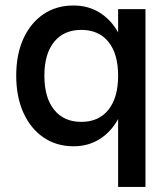

<svg xmlns="http://www.w3.org/2000/svg" viewBox="-20 -534 612 716"><path d="M522.5 -500V163H420.5V-90Q394 -42 351.5 -15.2Q309 11.5 254.5 11.5Q190.5 11.5 142.2 -21.5Q94 -54.5 67.2 -113.8Q40.5 -173 40.5 -252Q40.5 -331 67.2 -389.8Q94 -448.5 142 -481Q190 -513.5 254 -513.5Q309 -513.5 351.5 -487Q394 -460.5 420.5 -413V-500ZM145.5 -252Q145.5 -170 181.8 -124.8Q218 -79.5 283 -79.5Q348.5 -79.5 384.5 -124.8Q420.5 -170 420.5 -252Q420.5 -333 384.5 -377.8Q348.5 -422.5 283 -422.5Q218 -422.5 181.8 -377.8Q145.5 -333 145.5 -252Z"/></svg>

Font: Overused Grotesk Medium
Style: Regular
Weight: 525
Version: Version 0.004